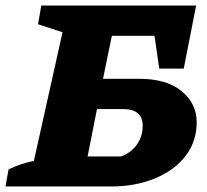

<svg xmlns="http://www.w3.org/2000/svg" viewBox="-55 -677 751 697"><path d="M-35 0 -24 -62Q-3 -72 19.5 -80Q42 -88 68 -93L172 -560L83 -589L95 -657H657L612 -428H523L506 -547H351L319 -391H450Q550 -391 604.5 -346Q659 -301 659 -233Q659 -164 619 -111.5Q579 -59 508 -29.5Q437 0 347 0ZM263 -109H384Q422 -123 442.5 -153Q463 -183 463 -220Q463 -281 392 -281H297Z"/></svg>

Font: Piazzolla SC ExtraBold
Style: Italic
Weight: 800
Italic angle: -11.3°
Designer: Juan Pablo del Peral
Foundry: Huerta Tipografica
Version: Version 1.330